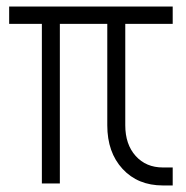

<svg xmlns="http://www.w3.org/2000/svg" viewBox="-20 -561 569 587"><path d="M478 6Q401.5 6 354.8 -44.5Q308 -95 308 -178V-488H163V0H108V-488H8V-541H508V-488H363V-178Q363 -119.5 394.8 -84.2Q426.5 -49 478 -49H508V6Z"/></svg>

Font: Mohave Light
Style: Regular
Weight: 300
Designer: Gumpita Rahayu
Foundry: Tokotype
Version: Version 2.003